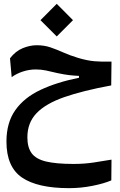

<svg xmlns="http://www.w3.org/2000/svg" viewBox="-20 -665 626 1003"><path d="M340.8 317.9Q176.3 317.9 95 262.5Q13.7 207 13.7 74.7Q13.7 -24.4 60.1 -89.8Q106.4 -155.3 191.4 -195.3Q276.4 -235.4 392.6 -258.8V-268.6Q368.7 -269.5 342.3 -272.5Q315.9 -275.4 279.8 -283.2Q245.6 -291.5 220 -296.9Q194.3 -302.2 167 -302.2Q132.8 -302.2 99.9 -291.5Q66.9 -280.8 41 -262.2L32.2 -360.4Q61 -397.9 98.6 -413.3Q136.2 -428.7 171.9 -428.7Q210.9 -428.7 243.2 -417.7Q275.4 -406.7 309.6 -391.4Q343.8 -376 388.7 -362.3Q435.1 -348.6 472.4 -345.2Q509.8 -341.8 562.5 -343.3L561 -218.8Q412.6 -191.4 315.4 -157.5Q218.3 -123.5 170.7 -73.5Q123 -23.4 123 52.2Q123 104.5 145 135Q167 165.5 219.7 178.5Q272.5 191.4 364.3 191.4Q419.4 191.4 468.3 184.1Q517.1 176.8 562.5 168.9L561.5 277.3Q524.4 293.5 463.6 305.7Q402.8 317.9 340.8 317.9ZM276.4 -474.6 191.4 -559.6 276.4 -645 361.3 -559.6Z"/></svg>

Font: Cascadia Mono NF SemiBold
Style: Regular
Weight: 600
Monospace: yes
Designer: Aaron Bell
Foundry: Saja Typeworks
Version: Version 2404.023; ttfautohint (v1.8.4)